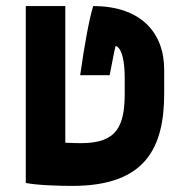

<svg xmlns="http://www.w3.org/2000/svg" viewBox="-20 -606 626 636"><path d="M219.7 9.8C461.9 9.8 523.9 -116.2 523.9 -296.9V-375C523.9 -498 446.3 -585.9 288.6 -585.9C275.4 -541.5 259.8 -458.5 245.6 -356.9H343.3C356 -420.4 356.9 -429.7 362.8 -453.6C370.1 -453.6 393.1 -438 393.1 -346.2V-296.9C393.1 -188 367.2 -131.8 249 -131.8C234.4 -131.8 216.8 -132.3 196.3 -133.3V-585.9H65.4V0C103.5 7.8 178.2 9.8 219.7 9.8Z"/></svg>

Font: Cascadia Code
Style: Bold
Weight: 700
Monospace: yes
Designer: Aaron Bell
Foundry: Saja Typeworks
Version: Version 2404.023